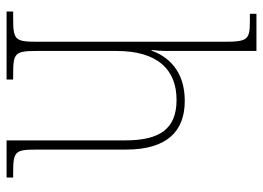

<svg xmlns="http://www.w3.org/2000/svg" viewBox="-128 -672 800 584"><g transform="rotate(90 272.0 -380.0)"><path d="M15 0H222V-20H208C140 -20 135 -25 135 -95V-334C135 -460 192 -517 284 -517C372 -517 407 -466 407 -361V0H520V-20H506C439 -20 435 -26 435 -94V-363C435 -486 381 -542 287 -542C195 -542 152 -491 134 -441H132C134 -455 135 -472 135 -487V-760H22V-740H44C100 -740 107 -734 107 -663V-95C107 -25 102 -20 34 -20H15Z"/></g></svg>

Font: Noto Serif SemiCondensed Thin
Style: Regular
Weight: 100
Width: 4
Designer: Monotype Design Team
Foundry: Monotype Imaging Inc.
Version: Version 2.015